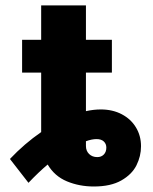

<svg xmlns="http://www.w3.org/2000/svg" viewBox="-20 -677 564 708"><path d="M296.9 -657.2V-530.3H392.6V-409.2H296.9V-267.1Q325.2 -273.4 351.6 -273.4Q395.5 -273.4 429.2 -255.6Q462.9 -237.8 481.4 -207Q500 -176.3 500 -137.7Q500 -101.1 483.2 -67.4Q466.3 -33.7 427.2 -11.5Q388.2 10.7 326.2 10.7Q272.5 10.7 226.8 -8.3Q181.2 -27.3 155.8 -70.3Q122.6 -42.5 85 -2.9L16.6 -90.8Q70.3 -147.5 131.8 -189.9V-409.2H61.5V-530.3H131.8V-657.2ZM338.9 -97.7Q353.5 -97.7 362.8 -107.2Q372.1 -116.7 372.1 -132.8Q372.1 -146.5 362.8 -155.3Q353.5 -164.1 335.9 -164.1Q318.8 -164.1 296.9 -156.2V-138.7Q296.9 -120.6 308.6 -109.1Q320.3 -97.7 338.9 -97.7Z"/></svg>

Font: Pretendard Std ExtraBold
Style: Regular
Weight: 800
Designer: Base glyphs from Inter by Rasmus Andersson; Hangeul glyphs from Noto Sans CJK(Source Han Sans) by Jang Soo-young and Kan
Foundry: Kil Hyung-jin
Version: Version 1.309